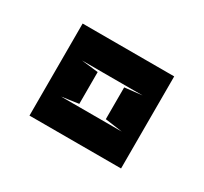

<svg xmlns="http://www.w3.org/2000/svg" viewBox="-58 -716 367 345"><g transform="rotate(30 125.0 -543.5)"><path d="M62 -581 97 -577V-511L62 -506H188L152 -511V-577L188 -581ZM220 -448H30V-639H220Z"/></g></svg>

Font: Banana Brick
Style: Regular
Weight: 400
Designer: artmaker
Foundry: artmaker
Version: Version 4.000 2011 initial release